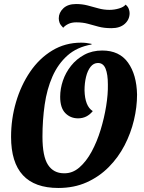

<svg xmlns="http://www.w3.org/2000/svg" viewBox="-20 -912 715 954"><path d="M270 22Q35 22 35 -232Q35 -321 59.5 -404.5Q84 -488 129.5 -555Q175 -622 239.5 -661Q304 -700 383 -700Q397 -700 409 -698.5Q421 -697 435 -694V-691Q362 -678 315 -636Q268 -594 240.5 -531.5Q213 -469 202 -392Q191 -315 191 -233Q191 -135 218.5 -93Q246 -51 298 -51Q340 -50 374.5 -80Q409 -110 435.5 -159Q462 -208 480 -267Q498 -326 507.5 -385Q517 -444 516 -492Q516 -543 504.5 -571Q493 -599 467 -599Q445 -599 430 -580Q415 -561 407.5 -530Q400 -499 400 -463Q402 -384 441 -360Q412 -324 368 -324Q330 -324 304.5 -350Q279 -376 279 -431Q279 -471 292.5 -511Q306 -551 333 -585Q360 -619 399 -640Q438 -661 488 -661Q573 -661 616 -601Q659 -541 661 -442Q661 -380 645.5 -315Q630 -250 599 -190Q568 -130 520.5 -82Q473 -34 410.5 -6Q348 22 270 22ZM534 -772Q497 -772 469.5 -779.5Q442 -787 416.5 -794Q391 -801 359 -801Q336 -801 319.5 -793Q303 -785 294 -774Q280 -788 276 -799Q272 -810 272 -821Q272 -849 294.5 -870.5Q317 -892 358 -892Q388 -892 415 -885Q442 -878 468.5 -870.5Q495 -863 524 -863Q548 -863 571.5 -870Q595 -877 604 -889Q615 -880 619.5 -868.5Q624 -857 624 -847Q624 -815 600 -793.5Q576 -772 534 -772Z"/></svg>

Font: Sansita Swashed SemiBold
Style: Regular
Weight: 600
Designer: Pablo Cosgaya
Foundry: Omnibus-Type
Version: Version 1.003; ttfautohint (v1.8.3)